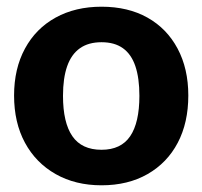

<svg xmlns="http://www.w3.org/2000/svg" viewBox="-20 -545 604 573"><path d="M283 -525Q362 -525 420 -492.5Q478 -460 510 -400Q542 -340 542 -260Q542 -179 510.5 -119Q479 -59 420.5 -25.5Q362 8 283 8Q205 8 146 -25.5Q87 -59 54.5 -119Q22 -179 22 -260Q22 -340 54.5 -400Q87 -460 146 -492.5Q205 -525 283 -525ZM283 -98Q341 -98 368.5 -138.5Q396 -179 396 -259Q396 -312 384 -347.5Q372 -383 347 -401Q322 -419 283 -419Q244 -419 218.5 -401Q193 -383 180.5 -347.5Q168 -312 168 -259Q168 -179 196 -138.5Q224 -98 283 -98Z"/></svg>

Font: Aleo ExtraBold
Style: Regular
Weight: 800
Designer: Alessio Laiso
Foundry: Alessio Laiso
Version: Version 2.001;gftools[0.9.29]